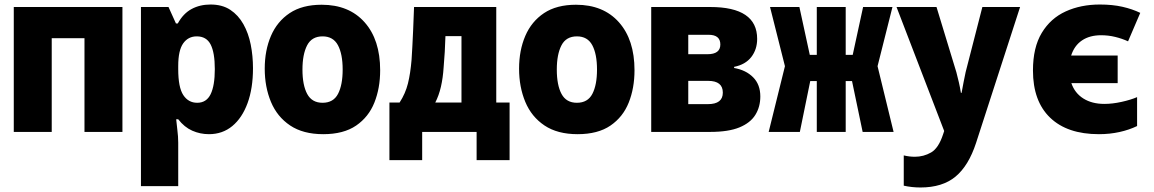

<svg xmlns="http://www.w3.org/2000/svg" viewBox="-20 -584 5107 850"><path d="M41 0V-553H522V0H354V-415H209V0Z M604 240V-553H726L759 -480H767Q791 -524 828 -544Q865 -564 912 -564Q964 -564 999.5 -540.5Q1035 -517 1057.5 -477Q1080 -437 1090 -386.5Q1100 -336 1100 -282Q1100 -193 1076 -127.5Q1052 -62 1008.5 -26Q965 10 905 10Q866 10 831 -5.5Q796 -21 769 -56H760Q761 -42 765 -10.5Q769 21 769 47V240ZM853 -129Q894 -129 912.5 -167Q931 -205 931 -278Q931 -351 912.5 -387Q894 -423 851 -423Q813 -423 791 -392Q769 -361 769 -292V-278Q769 -197 791.5 -163Q814 -129 853 -129Z M1411 10Q1322 10 1264.5 -28.5Q1207 -67 1179.5 -133Q1152 -199 1152 -280Q1152 -361 1179.5 -425Q1207 -489 1262.5 -526Q1318 -563 1404 -563Q1525 -563 1594 -485.5Q1663 -408 1663 -273Q1663 -194 1637.5 -130Q1612 -66 1556.5 -28Q1501 10 1411 10ZM1408 -129Q1456 -129 1476.5 -168.5Q1497 -208 1497 -276Q1497 -345 1476 -384Q1455 -423 1408 -423Q1360 -423 1339.5 -383Q1319 -343 1319 -276Q1319 -207 1340 -168Q1361 -129 1408 -129Z M1704 125V-130H1749Q1775 -170 1786 -214.5Q1797 -259 1802 -319Q1804 -347 1805.5 -378Q1807 -409 1809 -451Q1811 -493 1813 -553H2177V-130H2236V125H2090V0H1849V125ZM1944 -286Q1941 -239 1932 -200Q1923 -161 1907 -130H2023V-424H1952Q1951 -386 1949 -354.5Q1947 -323 1944 -286Z M2537 10Q2448 10 2390.5 -28.5Q2333 -67 2305.5 -133Q2278 -199 2278 -280Q2278 -361 2305.5 -425Q2333 -489 2388.5 -526Q2444 -563 2530 -563Q2651 -563 2720 -485.5Q2789 -408 2789 -273Q2789 -194 2763.5 -130Q2738 -66 2682.5 -28Q2627 10 2537 10ZM2534 -129Q2582 -129 2602.5 -168.5Q2623 -208 2623 -276Q2623 -345 2602 -384Q2581 -423 2534 -423Q2486 -423 2465.5 -383Q2445 -343 2445 -276Q2445 -207 2466 -168Q2487 -129 2534 -129Z M2863 0V-553H3124Q3332 -553 3332 -412Q3332 -365 3306 -331.5Q3280 -298 3230 -288V-283Q3282 -274 3314 -242Q3346 -210 3346 -157Q3346 -111 3324 -75.5Q3302 -40 3253.5 -20Q3205 0 3124 0ZM3027 -344H3112Q3169 -344 3169 -387Q3169 -430 3117 -430H3027ZM3027 -123H3114Q3180 -123 3180 -174Q3180 -226 3115 -226H3027Z M3383 0 3455 -291 3389 -553H3519L3565 -341H3596V-553H3724V-341H3755L3801 -553H3931L3865 -291L3936 0H3799L3752 -225H3724V0H3596V-225H3567L3521 0Z M4055 246Q4017 246 3981 238V104Q4006 110 4030 110Q4069 110 4102 91Q4135 72 4155 11L4160 -4L3949 -553H4126L4214 -264Q4220 -241 4225 -219.5Q4230 -198 4234 -173H4237Q4241 -196 4246 -221Q4251 -246 4255 -265L4329 -553H4496L4301 49Q4268 150 4210 198Q4152 246 4055 246Z M4845 10Q4705 10 4629 -63Q4553 -136 4553 -272Q4553 -374 4592 -438.5Q4631 -503 4698 -533.5Q4765 -564 4849 -564Q4905 -564 4949 -554Q4993 -544 5028 -527L4974 -401Q4948 -413 4917.5 -420.5Q4887 -428 4855 -428Q4804 -428 4770 -405Q4736 -382 4722 -338H4928V-216H4723Q4738 -172 4776 -148Q4814 -124 4869 -124Q4905 -124 4945.5 -133Q4986 -142 5014 -154V-26Q4979 -9 4936 0.5Q4893 10 4845 10Z"/></svg>

Font: Noto Sans Mono SemiCondensed Black
Style: Regular
Weight: 900
Width: 4
Designer: Monotype Design Team
Foundry: Monotype Imaging Inc.
Version: Version 2.014; ttfautohint (v1.8.4.7-5d5b)